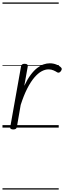

<svg xmlns="http://www.w3.org/2000/svg" viewBox="-20 -1030 519 1550"><path d="M86 15Q74 15 67 10Q60 5 63 -6L150 -495Q153 -506 159.5 -510.5Q166 -515 178 -515Q194 -515 200 -509.5Q206 -504 204 -493L176 -337Q201 -390 227 -425Q253 -460 280 -481Q307 -502 332.5 -510.5Q358 -519 382 -519Q410 -519 435 -509Q460 -499 473 -485Q479 -479 478.5 -472Q478 -465 471 -455Q464 -446 456.5 -444Q449 -442 442 -446Q430 -454 412 -462Q394 -470 372 -470Q344 -470 315 -454Q286 -438 257 -404Q228 -370 200 -315.5Q172 -261 147 -183L116 -4Q114 6 107 10.5Q100 15 86 15ZM0 490H454V500H0ZM0 -20H454V0H0ZM0 -505H454V-500H0ZM0 -1010H454V-1000H0Z"/></svg>

Font: Playwrite ZA Guides
Style: Regular
Weight: 400
Designer: Veronika Burian, José Scaglione
Foundry: TypeTogether
Version: Version 1.003